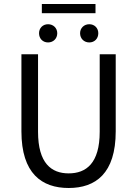

<svg xmlns="http://www.w3.org/2000/svg" viewBox="-20 -927 685 959"><path d="M323 12C457 12 558 -60 558 -271V-656H478V-269C478 -111 410 -61 323 -61C237 -61 170 -111 170 -269V-656H87V-271C87 -60 189 12 323 12ZM220 -715C246 -715 266 -734 266 -761C266 -787 246 -806 220 -806C194 -806 175 -787 175 -761C175 -734 194 -715 220 -715ZM189 -861H457V-907H189ZM426 -715C452 -715 471 -734 471 -761C471 -787 452 -806 426 -806C400 -806 380 -787 380 -761C380 -734 400 -715 426 -715Z"/></svg>

Font: Giro Sans Regular
Style: Regular
Weight: 400
Designer: Paul D. Hunt
Foundry: Adobe Systems Incorporated
Version: Version 1.000;PS 1.0;hotconv 1.0.88;makeotf.lib2.5.647800